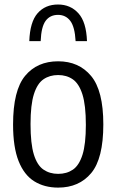

<svg xmlns="http://www.w3.org/2000/svg" viewBox="-20 -823 516 852"><path d="M238 9.5Q177 9.5 132 -18.5Q87 -46.5 62.5 -108.2Q38 -170 38 -270.5Q38 -422 91.5 -486.5Q145 -551 238 -551Q330 -551 384.2 -486Q438.5 -421 438.5 -271Q438.5 -119.5 384.8 -55Q331 9.5 238 9.5ZM238 -51.5Q276 -51.5 303.5 -70.2Q331 -89 346 -136.2Q361 -183.5 361 -269Q361 -356 345.8 -404Q330.5 -452 303 -471Q275.5 -490 238 -490Q200.5 -490 173 -471.2Q145.5 -452.5 130.5 -405.2Q115.5 -358 115.5 -272.5Q115.5 -185.5 130.2 -137.5Q145 -89.5 172.8 -70.5Q200.5 -51.5 238 -51.5ZM110 -640.5Q113 -726 147 -764.5Q181 -803 237.5 -803Q292.5 -803 327.8 -764.2Q363 -725.5 366 -640.5H315.5Q312 -704 291.8 -730.5Q271.5 -757 237.5 -757Q202 -757 182.5 -730.5Q163 -704 160.5 -640.5Z"/></svg>

Font: Encode Sans Condensed Condensed
Style: Regular
Weight: 400
Width: 3
Designer: Multiple Designers
Foundry: Impallari Type
Version: Version 3.000; ttfautohint (v1.8.3) -l 8 -r 50 -G 200 -x 14 